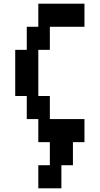

<svg xmlns="http://www.w3.org/2000/svg" viewBox="-20 -1020 540 1040"><path d="M250 -875V-750H187.5V-500H250V-375H437.5V-250H375V-125H312.5V0H187.5V-125H250V-250H187.5V-375H125V-500H62.5V-750H125V-875H187.5V-1000H437.5V-875Z"/></svg>

Font: Amiga Topaz Unicode Rus
Style: Regular
Weight: 400
Designer: dMG of Trueschool and Divine Stylers
Foundry: dMG of Trueschool and Divine Stylers
Version: Version 1.1